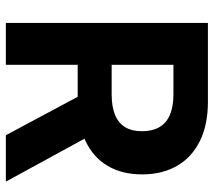

<svg xmlns="http://www.w3.org/2000/svg" viewBox="-58 -690 747 672"><g transform="rotate(90 316.0 -353.5)"><path d="M59.7 -707.2H336.7Q416 -707.2 473.2 -679Q530.4 -650.8 560.1 -598.8Q589.9 -546.8 589.9 -476.7Q589.9 -406.7 559.9 -356Q529.9 -305.3 472 -278.3Q414.1 -251.4 333.4 -251.4H146.3V-370.3H309.7Q353.3 -370.3 381.9 -382.2Q410.5 -394.2 424.6 -417.7Q438.8 -441.2 438.8 -476.7Q438.8 -512.4 424.6 -537.1Q410.5 -561.7 381.6 -574.1Q352.8 -586.5 309.4 -586.5H206.4V0H59.7ZM615.2 0H452.8L280.7 -321.6H439.6Z"/></g></svg>

Font: Pretendard Variable
Style: Regular
Weight: 400
Designer: Base glyphs from Inter by Rasmus Andersson; Hangul glyphs from Noto Sans CJK(Source Han Sans) by Jang Soo-young and Kang
Foundry: Kil Hyung-jin
Version: Version 1.100;FEAKit 1.0